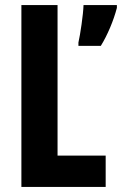

<svg xmlns="http://www.w3.org/2000/svg" viewBox="-20 -734 479 754"><path d="M64 0H395V-123H206V-714H64ZM439 -703V-714H308C307 -677 295 -597 288 -567V-554H376C402 -596 426 -653 439 -703Z"/></svg>

Font: Noto Sans Oriya ExtCond Bold
Style: Bold
Weight: 700
Width: 2
Designer: Amélie Bonet and Sol Matas
Foundry: Google LLC
Version: Version 2.006